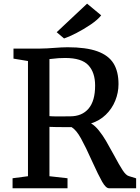

<svg xmlns="http://www.w3.org/2000/svg" viewBox="-20 -1002 745 1022"><path d="M46.9 0ZM128.9 -64V-677.2L51.8 -689.9V-743.2H186Q207.5 -743.2 231 -744.6Q254.4 -746.1 261.2 -746.6Q311 -750.5 339.8 -750.5Q438.5 -750.5 498 -729Q557.6 -707.5 584.2 -664.6Q610.8 -621.6 610.8 -554.2Q610.8 -508.8 593.5 -466.1Q576.2 -423.3 543.2 -391.4Q510.3 -359.4 464.8 -345.2Q485.8 -333 506.3 -307.4Q526.9 -281.7 543.9 -252.7Q561 -223.6 585.9 -177.7Q615.2 -122.6 633.1 -95.5Q650.9 -68.4 666.5 -64.5L704.6 -52.7V0H560.1Q543.5 0 523.7 -34.7Q503.9 -69.3 470.7 -142.6Q436 -220.2 411.1 -265.1Q386.2 -310.1 361.3 -325.2Q264.2 -325.2 243.2 -326.7V-64L339.4 -53.2V0H46.9V-53.2ZM486.3 -546.4Q486.3 -616.2 450.4 -654.8Q414.6 -693.4 327.1 -693.4Q290 -693.4 258.3 -689L243.2 -687.5V-383.8Q258.8 -382.3 292.5 -382.3L353.5 -382.8Q416.5 -382.8 451.4 -423.8Q486.3 -464.8 486.3 -546.4ZM443.4 -982.4H443.8L518.6 -920.4Q501 -897.5 463.4 -871.8Q425.8 -846.2 385.3 -825.4Q344.7 -804.7 321.3 -797.4H320.8L281.7 -830.6Z"/></svg>

Font: Merriweather
Style: Regular
Weight: 400
Designer: Eben Sorkin
Foundry: Eben Sorkin
Version: Version 1.584; ttfautohint (v1.6)